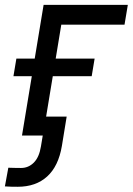

<svg xmlns="http://www.w3.org/2000/svg" viewBox="-66 -542 532 768"><path d="M445.3 -522.5 432.1 -443.4H179.2L106 0H22L108.4 -522.5ZM-12.2 -237.3 -0.5 -307.6H312.5L300.8 -237.3ZM4.9 205.1Q-8.3 205.1 -21.2 204.8Q-34.2 204.6 -46.4 203.6L-32.7 128.9Q-20 129.4 -7.3 129.6Q5.4 129.9 18.1 129.9Q47.9 129.9 69.3 108.4Q90.8 86.9 97.7 43.9L105 0H68.4L81.1 -75.7H200.7L181.6 41.5Q168 122.6 122.8 163.8Q77.6 205.1 4.9 205.1Z"/></svg>

Font: Inter 28pt
Style: Italic
Weight: 400
Italic angle: -9.3988°
Designer: Rasmus Andersson
Foundry: rsms
Version: Version 4.001;git-66647c0bb